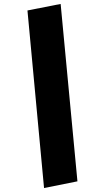

<svg xmlns="http://www.w3.org/2000/svg" viewBox="-20 -836 507 972"><path d="M287 -816 372 82 203 116 119 -783Z"/></svg>

Font: Fira Sans Condensed Black
Style: Italic
Weight: 900
Width: 3
Italic angle: -8°
Designer: Carrois Corporate & Edenspiekermann AG
Foundry: Carrois Corporate GbR & Edenspiekermann AG
Version: Version 4.203